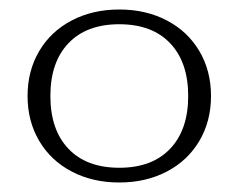

<svg xmlns="http://www.w3.org/2000/svg" viewBox="-20 -730 502 404"><path d="M38 -528Q38 -581 62.5 -622.5Q87 -664 131 -687Q175 -710 231 -710Q287 -710 331 -687Q375 -664 399.5 -622.5Q424 -581 424 -528Q424 -475 399.5 -433.5Q375 -392 331 -369Q287 -346 231 -346Q175 -346 131 -369Q87 -392 62.5 -433.5Q38 -475 38 -528ZM376 -528Q376 -599 338 -639Q300 -679 231 -679Q162 -679 124 -639Q86 -599 86 -528Q86 -457 124 -417Q162 -377 231 -377Q300 -377 338 -417Q376 -457 376 -528Z"/></svg>

Font: Fahkwang ExtraLight
Style: Regular
Weight: 275
Designer: Suppakit Chalermlarp | Katatrad Co.,Ltd.
Foundry: Cadson Demak Co.,Ltd.
Version: Version 1.000; ttfautohint (v1.6)